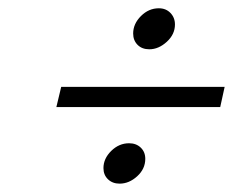

<svg xmlns="http://www.w3.org/2000/svg" viewBox="-20 -478 567 464"><path d="M230 -71.8Q230 -94.7 248.8 -113.3Q267.6 -131.8 292 -131.8Q309.1 -131.8 320.1 -121.3Q331.1 -110.8 331.1 -94.2Q331.1 -69.8 311.5 -52Q292 -34.2 269 -34.2Q252 -34.2 241 -44.7Q230 -55.2 230 -71.8ZM301.8 -397Q301.8 -420.4 320.6 -439.2Q339.4 -458 363.8 -458Q380.9 -458 391.8 -446.8Q402.8 -435.5 402.8 -418.9Q402.8 -395 383.1 -377Q363.3 -358.9 340.8 -358.9Q323.2 -358.9 312.5 -369.6Q301.8 -380.4 301.8 -397ZM522.9 -268.1 512.2 -219.2H116.2L127.9 -268.1Z"/></svg>

Font: Linux Libertine G
Style: Italic
Weight: 400
Italic angle: -12°
Designer: Philipp H. Poll
Foundry: Philipp H. Poll
Version: Version 5.1.3